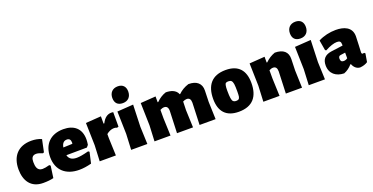

<svg xmlns="http://www.w3.org/2000/svg" viewBox="-26 -1445 4224 2173"><g transform="rotate(-20 2085.5 -358.0)"><path d="M382 -460C346 -476 305 -484 260 -484C100 -484 14 -385 14 -228C14 -91 79 12 226 12C275 12 316 8 351 -1L371 -144L358 -155C322 -145 294 -140 273 -140C209 -140 200 -197 200 -249C200 -293 212 -326 261 -326C271 -326 282 -324 293 -321C304 -318 319 -312 337 -305L351 -312Z M826 -196 847 -221C851 -244 853 -266 853 -286C853 -416 772 -483 645 -483C491 -483 398 -390 398 -236C398 -74 504 12 661 12C706 12 755 5 808 -9L838 -141L824 -151C761 -134 714 -126 681 -126C631 -126 591 -142 578 -194ZM688 -306 686 -292 576 -288C584 -335 606 -359 643 -359C673 -359 688 -341 688 -306Z M1104 0 1096 -210V-260C1120 -281 1155 -298 1188 -298C1203 -298 1215 -295 1224 -290L1243 -296V-471C1236 -472 1229 -473 1220 -473C1172 -473 1134 -444 1105 -386H1096V-474L911 -461L918 -190L909 0Z M1297 -190 1288 0H1483L1475 -210L1484 -474L1290 -461ZM1390 -728C1327 -728 1288 -687 1288 -624C1288 -563 1321 -529 1382 -529C1446 -529 1483 -570 1483 -633C1483 -692 1450 -728 1390 -728Z M1569 0H1762L1754 -210V-312C1771 -321 1787 -326 1802 -326C1834 -326 1850 -306 1850 -265L1840 0H2033L2025 -210L2028 -313C2045 -322 2060 -326 2075 -326C2106 -326 2122 -306 2122 -265L2112 0H2305L2298 -210L2302 -346C2303 -389 2290 -421 2264 -444C2238 -467 2200 -478 2151 -478C2102 -463 2060 -438 2025 -404H2020C1998 -462 1934 -478 1878 -478C1835 -464 1796 -439 1761 -404H1754V-474L1571 -461L1578 -190Z M2600 -484C2432 -484 2357 -385 2357 -223C2357 -73 2430 12 2583 12C2751 12 2826 -85 2826 -247C2826 -398 2754 -484 2600 -484ZM2586 -353C2602 -353 2614 -349 2622 -342C2630 -334 2636 -320 2639 -301C2642 -281 2643 -251 2643 -211C2643 -184 2642 -163 2640 -150C2637 -136 2633 -127 2627 -122C2620 -117 2610 -114 2597 -114C2580 -114 2568 -118 2560 -126C2552 -133 2547 -147 2544 -167C2541 -186 2539 -216 2539 -257C2539 -284 2540 -305 2543 -318C2547 -346 2559 -353 2586 -353Z M2880 0H3075L3067 -210V-311C3083 -320 3099 -325 3114 -325C3145 -325 3161 -305 3161 -264L3151 0H3346L3339 -210L3343 -346C3344 -389 3332 -421 3306 -444C3279 -467 3241 -478 3191 -478C3148 -463 3109 -439 3074 -404H3067V-474L2882 -461L2889 -190Z M3436 -190 3427 0H3622L3614 -210L3623 -474L3429 -461ZM3529 -728C3466 -728 3427 -687 3427 -624C3427 -563 3460 -529 3521 -529C3585 -529 3622 -570 3622 -633C3622 -692 3589 -728 3529 -728Z M3850 11C3887 -3 3921 -27 3950 -61H3957C3971 -23 4001 8 4043 10C4080 7 4111 -3 4136 -20L4153 -120L4141 -130C4134 -128 4129 -127 4124 -127C4119 -127 4116 -129 4114 -132C4111 -135 4110 -141 4110 -148C4110 -154 4111 -182 4114 -233C4117 -290 4118 -326 4118 -339C4118 -451 4023 -484 3926 -484C3855 -484 3778 -467 3715 -434L3736 -311L3748 -303C3807 -335 3856 -351 3893 -351C3928 -351 3940 -338 3940 -303V-291L3798 -272C3721 -261 3683 -219 3683 -145C3683 -44 3754 9 3850 11ZM3883 -198 3940 -206V-138C3925 -127 3909 -122 3893 -122C3868 -122 3856 -135 3856 -162C3856 -181 3862 -196 3883 -198Z"/></g></svg>

Font: Luna Sans Black
Style: Regular
Weight: 900
Designer: Juan Pablo del Peral
Foundry: Huerta Tipografica
Version: Version 2.001; ttfautohint (v1.5)